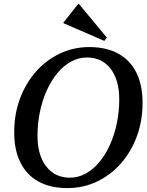

<svg xmlns="http://www.w3.org/2000/svg" viewBox="-20 -947 755 983"><path d="M325 16Q238.3 16 177.3 -17.4Q116.3 -50.8 84.5 -115Q52.7 -179.2 52.7 -269.4Q52.7 -362 82 -441.3Q111.4 -520.6 163.7 -579.9Q216 -639.2 286 -672.6Q356.1 -706 437.6 -706Q524.3 -706 585.3 -672.6Q646.3 -639.2 678.1 -575.5Q709.9 -511.8 709.9 -420.6Q709.9 -328 680.5 -248.7Q651.2 -169.4 598.9 -110.1Q546.6 -50.8 476.5 -17.4Q406.5 16 325 16ZM337.6 -37.3Q380.9 -37.3 419.2 -58.5Q457.6 -79.8 489.1 -117.8Q520.7 -155.9 543.4 -206.7Q566.2 -257.6 578.4 -316.6Q590.5 -375.7 590.5 -438.1Q590.5 -537.8 546.1 -595.2Q501.6 -652.7 424.9 -652.7Q381.7 -652.7 343.3 -631.5Q305 -610.2 273.4 -572.2Q241.9 -534.1 219.1 -483.3Q196.4 -432.4 184.2 -373.4Q172 -314.5 172 -251.9Q172 -153 216.5 -95.2Q260.9 -37.3 337.6 -37.3ZM513.9 -737.6 304.9 -828.4V-831.5L380.7 -927.2H383.7L527.1 -754.5Z"/></svg>

Font: Platypi Light
Style: Italic
Weight: 300
Italic angle: -13°
Designer: David Sargent
Foundry: Bolt Cutter Type
Version: Version 1.200